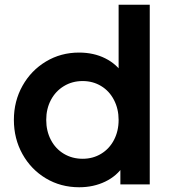

<svg xmlns="http://www.w3.org/2000/svg" viewBox="-20 -777 712 809"><path d="M38.5 -271.8Q38.5 -350.8 74.8 -415.5Q111 -480.2 173.8 -517.9Q236.5 -555.5 313 -555.5Q375 -555.5 423.4 -531.2Q471.8 -507 500 -463.2L479.8 -435.5V-757H611V0H487.2V-105L500.8 -79Q472.8 -35.5 423.4 -11.8Q374 12 313.8 12Q235.8 12 173.1 -25.6Q110.5 -63.2 74.5 -128Q38.5 -192.8 38.5 -271.8ZM479.8 -271.8Q479.8 -318.2 460.2 -355.9Q440.8 -393.5 406.1 -414.5Q371.5 -435.5 328.2 -435.5Q284.2 -435.5 249.1 -414.1Q214 -392.8 194.4 -355.6Q174.8 -318.5 174.8 -271.8Q174.8 -225 194.4 -187.5Q214 -150 249.1 -129Q284.2 -108 328.2 -108Q371.5 -108 406.1 -129Q440.8 -150 460.2 -187.2Q479.8 -224.5 479.8 -271.8Z"/></svg>

Font: Trafiko Sans Variable
Style: Regular
Weight: 400
Designer: Gumpita Rahayu / Trafiko
Foundry: Tokotype / Trafiko
Version: Version 0.001;FEAKit 1.0